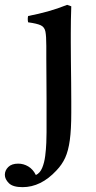

<svg xmlns="http://www.w3.org/2000/svg" viewBox="-96 -517 398 792"><path d="M181 -497 198 -491Q197 -463 196.5 -436Q196 -409 196 -381Q196 -373 196 -341Q196 -309 196.5 -266Q197 -223 197.5 -178.5Q198 -134 198 -99.5Q198 -65 198 -51Q198 17 192 61Q186 105 173 133.5Q160 162 137 186Q73 255 -3 255Q-43 255 -59.5 238.5Q-76 222 -76 204Q-76 186 -62 172Q-48 158 -21 158Q1 158 20.5 169.5Q40 181 52 205Q69 197 78 175.5Q87 154 90.5 126Q94 98 95 72Q96 46 96 29Q96 8 96 -29Q96 -66 96 -110.5Q96 -155 95.5 -198.5Q95 -242 95 -277Q95 -312 95 -328Q95 -367 91.5 -386Q88 -405 72.5 -412.5Q57 -420 20 -425Q17 -439 20 -451Q62 -459 101.5 -470Q141 -481 181 -497Z"/></svg>

Font: Tiro Devanagari Sanskrit
Style: Regular
Weight: 400
Designer: Devanagari: John Hudson & Fiona Ross. Latin: John Hudson.
Foundry: Tiro Typeworks Ltd.
Version: Version 1.52